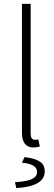

<svg xmlns="http://www.w3.org/2000/svg" viewBox="-20 -739 277 978"><path d="M168.9 137.2Q168.9 96.2 91.8 89.8L105 61Q162.1 68.8 185.1 85.4Q208 102.1 208 133.8Q208 210.4 63 219.2L56.2 189Q119.1 185.1 144 172.4Q168.9 159.7 168.9 137.2ZM150.9 12.2Q91.8 12.2 91.8 -64V-719.2H136.2V-58.1Q136.2 -27.3 157.2 -26.9Q165 -26.9 174.8 -28.8L183.1 6.8Q168 12.2 150.9 12.2Z"/></svg>

Font: SourceSansPro-Light
Style: Regular
Weight: 300
Designer: Paul D. Hunt
Foundry: Adobe Systems Incorporated
Version: Version 2.020;PS 2.0;hotconv 1.0.86;makeotf.lib2.5.63406